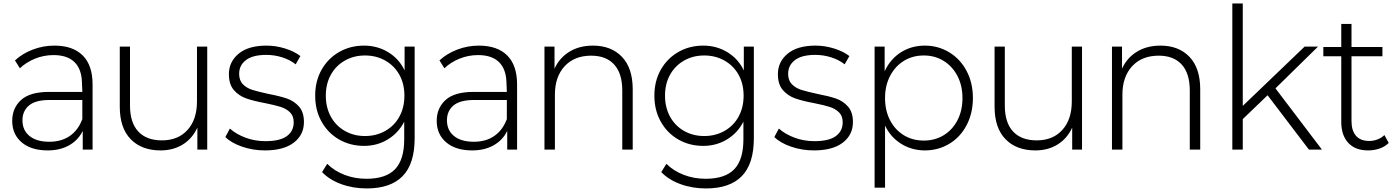

<svg xmlns="http://www.w3.org/2000/svg" viewBox="-20 -844 7874 1083"><path d="M502.2 -367.8V0H446.7V-105.6Q421.1 -53.3 370 -24.4Q318.9 4.4 248.9 4.4Q155.6 4.4 102.2 -41.1Q48.9 -86.7 48.9 -162.2Q48.9 -234.4 98.9 -280Q148.9 -325.6 256.7 -325.6H444.4Q444.4 -344.4 442.2 -380Q440 -455.6 399.4 -494.4Q358.9 -533.3 282.2 -533.3Q226.7 -533.3 176.7 -512.8Q126.7 -492.2 92.2 -458.9L64.4 -503.3Q106.7 -542.2 165 -564.4Q223.3 -586.7 286.7 -586.7Q391.1 -586.7 446.7 -531.1Q502.2 -475.6 502.2 -367.8ZM444.4 -172.2V-280H260Q180 -280 143.3 -248.9Q106.7 -217.8 106.7 -165.6Q106.7 -108.9 146.7 -76.7Q186.7 -44.4 257.8 -44.4Q326.7 -44.4 373.9 -77.2Q421.1 -110 444.4 -172.2Z M1148.9 0H1093.3V-124.4Q1065.6 -63.3 1011.7 -29.4Q957.8 4.4 885.6 4.4Q778.9 4.4 717.2 -58.9Q655.6 -122.2 655.6 -242.2V-581.1H713.3V-248.9Q713.3 -152.2 760 -102.2Q806.7 -52.2 893.3 -52.2Q984.4 -52.2 1037.8 -111.1Q1091.1 -170 1091.1 -272.2V-581.1H1148.9Z M1251.1 -71.1 1276.7 -118.9Q1311.1 -87.8 1363.9 -67.8Q1416.7 -47.8 1476.7 -47.8Q1558.9 -47.8 1597.8 -76.1Q1636.7 -104.4 1636.7 -154.4Q1636.7 -190 1615.6 -210.6Q1594.4 -231.1 1562.8 -241.1Q1531.1 -251.1 1475.6 -262.2Q1410 -274.4 1368.9 -288.9Q1327.8 -303.3 1299.4 -335.6Q1271.1 -367.8 1271.1 -425.6Q1271.1 -495.6 1326.1 -541.1Q1381.1 -586.7 1483.3 -586.7Q1535.6 -586.7 1587.8 -570.6Q1640 -554.4 1674.4 -527.8L1647.8 -481.1Q1615.6 -506.7 1571.7 -520.6Q1527.8 -534.4 1482.2 -534.4Q1405.6 -534.4 1367.2 -505Q1328.9 -475.6 1328.9 -427.8Q1328.9 -390 1350.6 -368.3Q1372.2 -346.7 1404.4 -336.7Q1436.7 -326.7 1493.3 -314.4Q1557.8 -302.2 1598.3 -288.3Q1638.9 -274.4 1666.7 -242.8Q1694.4 -211.1 1694.4 -155.6Q1694.4 -83.3 1637.2 -39.4Q1580 4.4 1474.4 4.4Q1406.7 4.4 1345.6 -16.7Q1284.4 -37.8 1251.1 -71.1Z M2048.9 218.9Q1971.1 218.9 1904.4 194.4Q1837.8 170 1796.7 126.7L1825.6 80Q1865.6 120 1923.3 142.2Q1981.1 164.4 2046.7 164.4Q2156.7 164.4 2208.3 110.6Q2260 56.7 2260 -57.8V-157.8Q2227.8 -94.4 2167.8 -57.8Q2107.8 -21.1 2033.3 -21.1Q1955.6 -21.1 1892.8 -57.2Q1830 -93.3 1793.9 -157.8Q1757.8 -222.2 1757.8 -304.4Q1757.8 -386.7 1793.9 -450.6Q1830 -514.4 1892.8 -550.6Q1955.6 -586.7 2033.3 -586.7Q2108.9 -586.7 2170 -549.4Q2231.1 -512.2 2262.2 -446.7V-581.1H2318.9V-64.4Q2318.9 80 2251.1 149.4Q2183.3 218.9 2048.9 218.9ZM2261.1 -304.4Q2261.1 -371.1 2232.8 -422.2Q2204.4 -473.3 2153.3 -502.2Q2102.2 -531.1 2038.9 -531.1Q1975.6 -531.1 1925 -502.2Q1874.4 -473.3 1846.1 -422.2Q1817.8 -371.1 1817.8 -304.4Q1817.8 -237.8 1846.1 -186.1Q1874.4 -134.4 1925 -105.6Q1975.6 -76.7 2038.9 -76.7Q2102.2 -76.7 2153.3 -105.6Q2204.4 -134.4 2232.8 -186.1Q2261.1 -237.8 2261.1 -304.4Z M2896.7 -367.8V0H2841.1V-105.6Q2815.6 -53.3 2764.4 -24.4Q2713.3 4.4 2643.3 4.4Q2550 4.4 2496.7 -41.1Q2443.3 -86.7 2443.3 -162.2Q2443.3 -234.4 2493.3 -280Q2543.3 -325.6 2651.1 -325.6H2838.9Q2838.9 -344.4 2836.7 -380Q2834.4 -455.6 2793.9 -494.4Q2753.3 -533.3 2676.7 -533.3Q2621.1 -533.3 2571.1 -512.8Q2521.1 -492.2 2486.7 -458.9L2458.9 -503.3Q2501.1 -542.2 2559.4 -564.4Q2617.8 -586.7 2681.1 -586.7Q2785.6 -586.7 2841.1 -531.1Q2896.7 -475.6 2896.7 -367.8ZM2838.9 -172.2V-280H2654.4Q2574.4 -280 2537.8 -248.9Q2501.1 -217.8 2501.1 -165.6Q2501.1 -108.9 2541.1 -76.7Q2581.1 -44.4 2652.2 -44.4Q2721.1 -44.4 2768.3 -77.2Q2815.6 -110 2838.9 -172.2Z M3548.9 -340V0H3490V-333.3Q3490 -430 3444.4 -480Q3398.9 -530 3314.4 -530Q3220 -530 3165 -470.6Q3110 -411.1 3110 -310V0H3051.1V-581.1H3107.8V-456.7Q3135.6 -517.8 3191.7 -552.2Q3247.8 -586.7 3324.4 -586.7Q3427.8 -586.7 3488.3 -523.3Q3548.9 -460 3548.9 -340Z M3962.2 218.9Q3884.4 218.9 3817.8 194.4Q3751.1 170 3710 126.7L3738.9 80Q3778.9 120 3836.7 142.2Q3894.4 164.4 3960 164.4Q4070 164.4 4121.7 110.6Q4173.3 56.7 4173.3 -57.8V-157.8Q4141.1 -94.4 4081.1 -57.8Q4021.1 -21.1 3946.7 -21.1Q3868.9 -21.1 3806.1 -57.2Q3743.3 -93.3 3707.2 -157.8Q3671.1 -222.2 3671.1 -304.4Q3671.1 -386.7 3707.2 -450.6Q3743.3 -514.4 3806.1 -550.6Q3868.9 -586.7 3946.7 -586.7Q4022.2 -586.7 4083.3 -549.4Q4144.4 -512.2 4175.6 -446.7V-581.1H4232.2V-64.4Q4232.2 80 4164.4 149.4Q4096.7 218.9 3962.2 218.9ZM4174.4 -304.4Q4174.4 -371.1 4146.1 -422.2Q4117.8 -473.3 4066.7 -502.2Q4015.6 -531.1 3952.2 -531.1Q3888.9 -531.1 3838.3 -502.2Q3787.8 -473.3 3759.4 -422.2Q3731.1 -371.1 3731.1 -304.4Q3731.1 -237.8 3759.4 -186.1Q3787.8 -134.4 3838.3 -105.6Q3888.9 -76.7 3952.2 -76.7Q4015.6 -76.7 4066.7 -105.6Q4117.8 -134.4 4146.1 -186.1Q4174.4 -237.8 4174.4 -304.4Z M4347.8 -71.1 4373.3 -118.9Q4407.8 -87.8 4460.6 -67.8Q4513.3 -47.8 4573.3 -47.8Q4655.6 -47.8 4694.4 -76.1Q4733.3 -104.4 4733.3 -154.4Q4733.3 -190 4712.2 -210.6Q4691.1 -231.1 4659.4 -241.1Q4627.8 -251.1 4572.2 -262.2Q4506.7 -274.4 4465.6 -288.9Q4424.4 -303.3 4396.1 -335.6Q4367.8 -367.8 4367.8 -425.6Q4367.8 -495.6 4422.8 -541.1Q4477.8 -586.7 4580 -586.7Q4632.2 -586.7 4684.4 -570.6Q4736.7 -554.4 4771.1 -527.8L4744.4 -481.1Q4712.2 -506.7 4668.3 -520.6Q4624.4 -534.4 4578.9 -534.4Q4502.2 -534.4 4463.9 -505Q4425.6 -475.6 4425.6 -427.8Q4425.6 -390 4447.2 -368.3Q4468.9 -346.7 4501.1 -336.7Q4533.3 -326.7 4590 -314.4Q4654.4 -302.2 4695 -288.3Q4735.6 -274.4 4763.3 -242.8Q4791.1 -211.1 4791.1 -155.6Q4791.1 -83.3 4733.9 -39.4Q4676.7 4.4 4571.1 4.4Q4503.3 4.4 4442.2 -16.7Q4381.1 -37.8 4347.8 -71.1Z M5467.8 -291.1Q5467.8 -205.6 5432.2 -137.8Q5396.7 -70 5334.4 -32.8Q5272.2 4.4 5196.7 4.4Q5123.3 4.4 5063.3 -32.8Q5003.3 -70 4972.2 -135.6V214.4H4913.3V-581.1H4970V-442.2Q5002.2 -511.1 5061.7 -548.9Q5121.1 -586.7 5196.7 -586.7Q5272.2 -586.7 5334.4 -548.9Q5396.7 -511.1 5432.2 -443.9Q5467.8 -376.7 5467.8 -291.1ZM5408.9 -291.1Q5408.9 -361.1 5380.6 -415.6Q5352.2 -470 5302.8 -500.6Q5253.3 -531.1 5191.1 -531.1Q5127.8 -531.1 5078.3 -500.6Q5028.9 -470 5000.6 -415.6Q4972.2 -361.1 4972.2 -291.1Q4972.2 -220 5000.6 -165.6Q5028.9 -111.1 5078.3 -81.1Q5127.8 -51.1 5191.1 -51.1Q5253.3 -51.1 5302.8 -81.1Q5352.2 -111.1 5380.6 -165.6Q5408.9 -220 5408.9 -291.1Z M6083.3 0H6027.8V-124.4Q6000 -63.3 5946.1 -29.4Q5892.2 4.4 5820 4.4Q5713.3 4.4 5651.7 -58.9Q5590 -122.2 5590 -242.2V-581.1H5647.8V-248.9Q5647.8 -152.2 5694.4 -102.2Q5741.1 -52.2 5827.8 -52.2Q5918.9 -52.2 5972.2 -111.1Q6025.6 -170 6025.6 -272.2V-581.1H6083.3Z M6750 -340V0H6691.1V-333.3Q6691.1 -430 6645.6 -480Q6600 -530 6515.6 -530Q6421.1 -530 6366.1 -470.6Q6311.1 -411.1 6311.1 -310V0H6252.2V-581.1H6308.9V-456.7Q6336.7 -517.8 6392.8 -552.2Q6448.9 -586.7 6525.6 -586.7Q6628.9 -586.7 6689.4 -523.3Q6750 -460 6750 -340Z M6990 -172.2V0H6931.1V-824.4H6990V-246.7L7338.9 -581.1H7414.4L7174.4 -345.6L7436.7 0H7363.3L7130 -306.7Z M7696.7 4.4Q7624.4 4.4 7585 -38.3Q7545.6 -81.1 7545.6 -155.6V-526.7H7444.4V-578.9H7545.6V-708.9H7603.3V-578.9H7777.8V-526.7H7603.3V-161.1Q7603.3 -106.7 7628.9 -77.8Q7654.4 -48.9 7703.3 -48.9Q7727.8 -48.9 7750.6 -57.8Q7773.3 -66.7 7788.9 -82.2L7813.3 -37.8Q7792.2 -16.7 7761.7 -6.1Q7731.1 4.4 7696.7 4.4Z"/></svg>

Font: Paperlogy 3 Light
Style: Regular
Weight: 300
Designer: redesigned by Lee Juim, glyphs from Gmarket Sans & Montserrat
Foundry: PT&
Version: Version 1.001